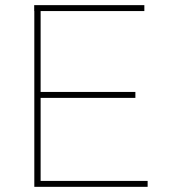

<svg xmlns="http://www.w3.org/2000/svg" viewBox="-20 -723 679 743"><path d="M137.2 -703.1V0H112.8V-703.1ZM503.9 -367.2V-344.2H118.2V-367.2ZM551.3 -22.9V0H115.7V-22.9ZM538.6 -703.1V-680.2H112.3V-703.1Z"/></svg>

Font: Wand UI Pro
Style: Regular
Weight: 400
Designer: Andreas Faust
Version: Version 1.003;FEAKit 1.0